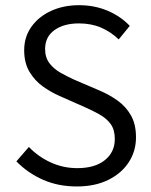

<svg xmlns="http://www.w3.org/2000/svg" viewBox="-20 -688 567 721"><path d="M268.6 12.2Q198.7 12.2 141.6 -12.9Q84.5 -38.1 41.5 -82L88.4 -136.2Q124 -99.1 170.9 -77.9Q217.8 -56.6 270 -56.6Q336.4 -56.6 373.8 -86.7Q411.1 -116.7 411.1 -166Q411.1 -200.7 395.8 -221.9Q380.4 -243.2 354.5 -257.8Q328.6 -272.5 297.4 -286.1L202.6 -328.1Q172.4 -341.3 141.8 -362.8Q111.3 -384.3 91.1 -417.7Q70.8 -451.2 70.8 -499.5Q70.8 -549.3 97.9 -587.4Q125 -625.5 171.6 -647Q218.3 -668.5 276.9 -668.5Q335.4 -668.5 384.5 -647.5Q433.6 -626.5 467.3 -590.8L425.8 -540Q396 -568.8 359.1 -584.5Q322.3 -600.1 276.4 -600.1Q219.7 -600.1 184.6 -575Q149.4 -549.8 149.4 -503.9Q149.4 -471.7 166 -450.2Q182.6 -428.7 207.8 -414.6Q232.9 -400.4 257.8 -389.2L352.5 -348.6Q390.6 -332.5 421.9 -310.1Q453.1 -287.6 471.9 -254.4Q490.7 -221.2 490.7 -172.4Q490.7 -120.6 463.6 -78.9Q436.5 -37.1 386.7 -12.5Q336.9 12.2 268.6 12.2Z"/></svg>

Font: Varta Light
Style: Regular
Weight: 400
Version: Version 1.004